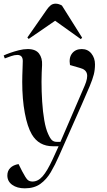

<svg xmlns="http://www.w3.org/2000/svg" viewBox="-26 -796 581 1045"><path d="M295 53Q274 101 250.5 141Q227 181 193.5 205Q160 229 109 229Q67 229 40.5 210Q14 191 14 159Q14 134 30 118Q46 102 75 97L94 135Q114 173 124 182.5Q134 192 151 192Q181 192 206 163.5Q231 135 261 70L293 0H262Q185 0 147 -65Q123 -106 109 -181Q95 -256 95 -350Q95 -362 95.5 -385Q96 -408 97 -430Q98 -452 98 -464Q98 -497 68 -497Q53 -497 34.5 -490.5Q16 -484 0 -478L-6 -494Q6 -500 28.5 -508Q51 -516 76.5 -522.5Q102 -529 125 -529Q168 -529 186.5 -504.5Q205 -480 203 -442Q202 -425 201 -401Q200 -377 200 -352Q200 -298 203.5 -243Q207 -188 215 -141.5Q223 -95 236 -67Q247 -42 257 -33Q267 -24 282 -24H303L435 -330Q453 -372 447 -395Q441 -418 410 -426L355 -442Q348 -482 366.5 -505.5Q385 -529 419 -529Q452 -529 471.5 -504.5Q491 -480 491 -446Q491 -416 484.5 -390.5Q478 -365 462.5 -327.5Q447 -290 419 -227ZM421 -591 414 -583 274 -683 130 -584 123 -592 229 -744Q237 -756 248.5 -766Q260 -776 277 -776Q293 -776 311 -766Z"/></svg>

Font: Literata 72pt Medium
Style: Italic
Weight: 500
Italic angle: -2°
Designer: Latin by Veronika Burian and Jose Scaglione. Greek by Irene Vlachou. Cyrillic by Vera Evstafieva
Foundry: TypeTogether
Version: Version 3.002